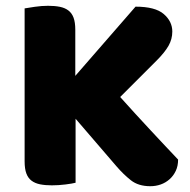

<svg xmlns="http://www.w3.org/2000/svg" viewBox="-20 -635 655 663"><path d="M241 -225V-4Q230 -1 206 2Q182 5 159 5Q136 5 118.5 1.5Q101 -2 89 -11Q77 -20 71 -36Q65 -52 65 -78V-606Q76 -608 100 -611.5Q124 -615 146 -615Q169 -615 186.5 -611.5Q204 -608 216 -599Q228 -590 234 -574Q240 -558 240 -532V-373L448 -612Q516 -612 545.5 -586.5Q575 -561 575 -526Q575 -500 562 -477Q549 -454 520 -425L395 -300Q420 -272 447.5 -242Q475 -212 501.5 -183.5Q528 -155 552.5 -129Q577 -103 595 -84Q595 -62 587 -45Q579 -28 565.5 -16Q552 -4 535 2Q518 8 499 8Q458 8 432 -12.5Q406 -33 382 -61Z"/></svg>

Font: Baloo Bhai
Style: Regular
Weight: 400
Designer: Supriya Tembe, Noopur Datye and Ek Type
Foundry: Ek Type
Version: Version 1.100;PS 1.000;hotconv 1.0.88;makeotf.lib2.5.647800;